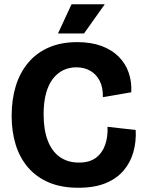

<svg xmlns="http://www.w3.org/2000/svg" viewBox="-20 -873 684 907"><path d="M350 14Q270 14 211 -11Q152 -36 112.5 -82Q73 -128 54 -190Q35 -252 35 -326Q35 -403 54.5 -466.5Q74 -530 113 -576.5Q152 -623 210 -648.5Q268 -674 345 -674Q410 -674 459 -656Q508 -638 540.5 -605.5Q573 -573 588 -529.5Q603 -486 600 -437L466 -414Q467 -459 451.5 -490Q436 -521 407.5 -538Q379 -555 341 -555Q307 -555 279 -541.5Q251 -528 230 -501Q209 -474 197.5 -432Q186 -390 186 -333Q186 -260 205.5 -209Q225 -158 262.5 -131.5Q300 -105 353 -105Q403 -105 433 -127.5Q463 -150 476.5 -188Q490 -226 488 -274L621 -259Q624 -204 610 -154.5Q596 -105 563.5 -67Q531 -29 478.5 -7.5Q426 14 350 14ZM377 -715H254L318 -853H475Z"/></svg>

Font: Bricolage Grotesque 72pt
Style: Bold
Weight: 700
Designer: Mathieu Triay
Foundry: Atelier Triay
Version: Version 1.001;gftools[0.9.33.dev8+g029e19f]